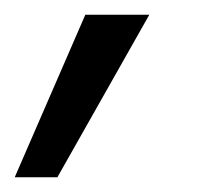

<svg xmlns="http://www.w3.org/2000/svg" viewBox="-82 -122 281 261"><path d="M-62 119 34 -102H121L-4 119Z"/></svg>

Font: DM Sans 20pt
Style: Italic
Weight: 400
Italic angle: -10°
Version: Version 4.004;gftools[0.9.30]